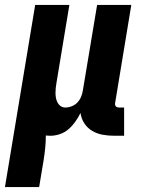

<svg xmlns="http://www.w3.org/2000/svg" viewBox="-56 -540 576 775"><path d="M-36 215 86 -520H224L172 -206Q170 -195 169 -185Q168 -175 168 -164.5Q168 -154 170 -144Q172 -134 176.5 -125.5Q181 -117 189 -111.5Q197 -106 208 -106Q221 -106 234.5 -111.5Q248 -117 257.5 -127.5Q267 -138 272 -151Q277 -164 279 -178L336 -520H474L409 -126Q408 -122 408.5 -118Q409 -114 411.5 -111Q414 -108 417.5 -107Q421 -106 425 -106H445V8H406Q382 8 359 4Q336 0 316.5 -11.5Q297 -23 284.5 -42Q272 -61 269 -84Q260 -66 248 -49Q236 -32 220.5 -18.5Q205 -5 185.5 1.5Q166 8 147 8Q142 8 138 7.5Q134 7 129 7Q129 32 126.5 57Q124 82 120 107L102 215Z"/></svg>

Font: Iosevka Heavy Oblique
Style: Regular
Weight: 900
Italic angle: -9°
Monospace: yes
Designer: Belleve Invis
Foundry: Belleve Invis
Version: Version 32.5.0; ttfautohint (v1.8.4)